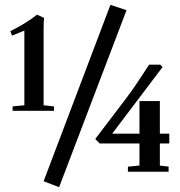

<svg xmlns="http://www.w3.org/2000/svg" viewBox="-20 -719 754 804"><path d="M227.5 64.9 162.6 40 442.4 -698.7 509.8 -676.3ZM32.7 -254.9V-273.4L82 -278.3V-590.8L30.3 -569.8L23.4 -588.4Q91.3 -622.6 135.3 -657.7L164.6 -644Q162.6 -629.4 162.6 -595.7V-278.3L206.1 -273.4V-254.9ZM515.6 0V-21L564 -25.9V-118.2H397L378.9 -137.2L497.1 -292.5Q504.4 -302.2 510.7 -310.5Q517.1 -318.8 523.4 -327.9Q529.8 -336.9 533.9 -342.5Q538.1 -348.1 544.9 -358.2Q551.8 -368.2 554.4 -372.3Q557.1 -376.5 565.4 -388.9Q573.7 -401.4 576.4 -405.5Q579.1 -409.7 589.8 -426Q600.6 -442.4 604.5 -448.2H650.9L660.6 -438L449.7 -159.2H564V-295.9H649.4V-159.2H689V-118.2H649.4V-25.4L686 -21.5V0Z"/></svg>

Font: Elstob
Style: Bold
Weight: 700
Designer: Peter S. Baker
Version: Version 1.015